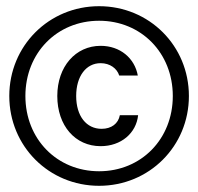

<svg xmlns="http://www.w3.org/2000/svg" viewBox="-20 -660 640 620"><path d="M300 -60C462 -60 590 -188 590 -350C590 -512 462 -640 300 -640C138 -640 10 -512 10 -350C10 -188 138 -60 300 -60ZM300 -107C164 -107 62 -211 62 -350C62 -489 164 -593 300 -593C436 -593 538 -489 538 -350C538 -211 436 -107 300 -107ZM367 -288C362 -261 340 -244 308 -244C259 -244 226 -285 226 -350C226 -414 258 -456 305 -456C335 -456 358 -439 365 -416H425C415 -472 368 -512 305 -512C224 -512 165 -445 165 -350C165 -254 223 -188 305 -188C371 -188 420 -230 426 -288Z"/></svg>

Font: CommitMono
Style: 500Regular
Weight: 500
Monospace: yes
Designer: Eigil Nikolajsen
Foundry: Eigil Nikolajsen
Version: Version 1.143